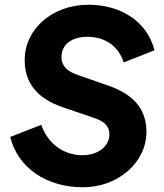

<svg xmlns="http://www.w3.org/2000/svg" viewBox="-20 -777 690 809"><path d="M330 12C475 12 597 -90 597 -222C597 -317 543 -380 434 -417L305 -462C260 -478 239 -501 239 -537C239 -589 282 -622 348 -622C423 -622 480 -582 501 -514L631 -565C601 -683 494 -757 352 -757C201 -757 84 -655 84 -524C84 -428 136 -362 245 -325L377 -280C422 -265 441 -243 441 -211C441 -161 394 -123 327 -123C248 -123 181 -172 154 -251L23 -200C55 -71 174 12 330 12Z"/></svg>

Font: Plus Jakarta Sans ExtraBold
Style: Italic
Weight: 800
Italic angle: -8°
Designer: Gumpita Rahayu
Foundry: Tokotype
Version: Version 2.071;gftools[0.9.30]